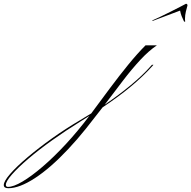

<svg xmlns="http://www.w3.org/2000/svg" viewBox="-679 -473 1012 1016"><path d="M126 -122Q81 -72 17.5 -18.5Q-46 35 -136 95Q-179 151 -224.5 208Q-270 265 -319 317Q-412 416 -494 469.5Q-576 523 -635 523Q-659 523 -659 506Q-659 486 -625 447Q-591 408 -533 359Q-475 310 -403.5 259Q-332 208 -257 164Q-226 146 -196 127Q-192 122 -188 116Q-145 58 -97 -6.5Q-49 -71 -0.5 -130.5Q48 -190 91 -233H151Q108 -204 63 -155.5Q18 -107 -28.5 -46Q-75 15 -125 81Q-49 29 13 -22.5Q75 -74 116 -120L125 -130H133ZM-648 505Q-648 516 -637 516Q-608 516 -560.5 488Q-513 460 -453.5 409Q-394 358 -330.5 289.5Q-267 221 -206 140Q-228 154 -252 169Q-331 218 -402.5 269Q-474 320 -529 367Q-584 414 -616 450.5Q-648 487 -648 505ZM128 -362 127 -365Q139 -370 165.5 -382.5Q192 -395 221.5 -410Q251 -425 274.5 -437Q298 -449 305 -453Q313 -453 313 -444Q309 -431 304.5 -411.5Q300 -392 300 -375Q300 -371 300 -367.5Q300 -364 301 -360Q301 -358 298 -358Q296 -358 294 -361Q287 -375 282 -388Q277 -401 274 -417Z"/></svg>

Font: Ballet 72pt
Style: Regular
Weight: 400
Designer: Maximiliano R. Sproviero
Foundry: Omnibus-Type
Version: Version 1.100; ttfautohint (v1.8.3)